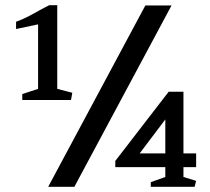

<svg xmlns="http://www.w3.org/2000/svg" viewBox="-20 -721 811 741"><path d="M259 -363 254 -335H66V-358L127 -378V-627L42 -609V-637Q75 -649 109.5 -668.5Q144 -688 170 -701H201V-378ZM642 -700 267 0H166L541 -700ZM618 -38V-76H425V-100L631 -367H688V-129H737V-76H688V-38L737 -23L731 0H562V-18ZM618 -129V-260L519 -129Z"/></svg>

Font: Brawler
Style: Bold
Weight: 700
Designer: Oleg Frolov, Haley Fiege
Foundry: Oleg Frolov, Haley Fiege
Version: Version 1.101; ttfautohint (v1.8.3)